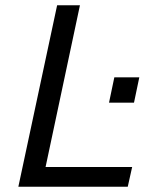

<svg xmlns="http://www.w3.org/2000/svg" viewBox="-20 -708 588 728"><path d="M393.4 -318.8 413.5 -414.8H508.2L488.1 -318.8ZM49.6 0 196.6 -688H283.1L152.8 -74.8H481.1L464.4 0Z"/></svg>

Font: Saira Thin
Style: Italic
Weight: 100
Italic angle: -12°
Designer: Hector Gatti with collaboration of the Omnibus-Type team
Foundry: Omnibus-Type
Version: Version 1.101